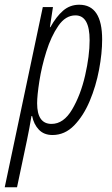

<svg xmlns="http://www.w3.org/2000/svg" viewBox="-65 -561 474 812"><path d="M92 -124Q92 -157 101.5 -218Q111 -279 131 -343Q151 -407 181.5 -451.5Q212 -496 254 -496Q314 -496 314 -391Q314 -325 295 -242Q276 -159 240 -98Q204 -37 153 -37Q92 -37 92 -124ZM7 231 49 32Q54 8 59 -18.5Q64 -45 68 -70H71Q78 -35 99.5 -12.5Q121 10 157 10Q209 10 248.5 -30.5Q288 -71 314.5 -134Q341 -197 354 -266.5Q367 -336 367 -394Q367 -541 270 -541Q231 -541 202 -516Q173 -491 148 -446H146L159 -531H116L-45 231Z"/></svg>

Font: Noto Sans Display Condensed Light
Style: Italic
Weight: 300
Width: 3
Designer: Monotype Design team
Foundry: Monotype Imaging Inc.
Version: 1.000